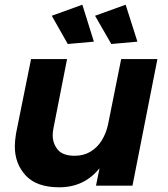

<svg xmlns="http://www.w3.org/2000/svg" viewBox="-20 -789 712 816"><path d="M268 -602 200 -722 330 -769 379 -612ZM453 -602 384 -722 514 -769 564 -612ZM232 7Q136 7 89.5 -43Q43 -93 43 -167Q43 -189 48 -221L112 -538H265L207 -243Q204 -227 204 -214Q204 -179 225.5 -153Q247 -127 297 -127Q335.5 -127 364.2 -144.2Q393 -161.5 411.8 -191.2Q430.5 -221 439 -259L495 -538H649L543 0H388L403 -74Q338 7 232 7Z"/></svg>

Font: Argentum Sans SemiBold
Style: Italic
Weight: 600
Italic angle: -11°
Designer: Julieta Ulanovsky (font), Cristiano Sobral (main changes and remaster)
Foundry: Julieta Ulanovsky (font), Cristiano Sobral (main changes and remaster)
Version: Version 2.007;June 15, 2022;FontCreator 14.0.0.2814 64-bit; 